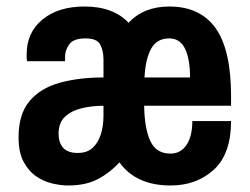

<svg xmlns="http://www.w3.org/2000/svg" viewBox="-20 -558 769 590"><path d="M189 12Q168 12 141.5 6Q115 0 91.5 -16Q68 -32 52.5 -61Q37 -90 37 -136Q37 -207 70.5 -247Q104 -287 163 -303.5Q222 -320 298 -320V-375Q298 -402 288 -421Q278 -440 243 -440Q206 -440 193 -422Q180 -404 180 -385V-370H63Q62 -375 62 -380Q62 -385 62 -392Q62 -458 110.5 -498Q159 -538 240 -538Q285 -538 319 -525Q353 -512 375 -488Q422 -538 500 -538Q595 -538 642.5 -471.5Q690 -405 690 -263V-233H423Q424 -163 442 -124.5Q460 -86 504 -86Q535 -86 553 -112.5Q571 -139 571 -186H690Q690 -85 637 -36.5Q584 12 504 12Q452 12 412.5 -5.5Q373 -23 347 -59Q319 -28 281.5 -8Q244 12 189 12ZM219 -88Q248 -88 265 -104Q282 -120 290 -146Q298 -172 298 -203V-233Q263 -233 231.5 -225.5Q200 -218 180 -199.5Q160 -181 160 -147Q160 -120 174 -104Q188 -88 219 -88ZM424 -320H564Q564 -377 548.5 -408.5Q533 -440 500 -440Q462 -440 444.5 -408.5Q427 -377 424 -320Z"/></svg>

Font: Archivo Narrow
Style: Bold
Weight: 700
Designer: Hector Gatti
Foundry: Omnibus-Type
Version: Version 3.002